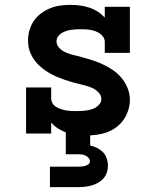

<svg xmlns="http://www.w3.org/2000/svg" viewBox="-20 -548 640 788"><path d="M335 8Q315 8 295 5.5Q275 3 256 -3Q237 -9 220 -19.5Q203 -30 190 -45V0H87V-189H190V-144Q190 -134 195.5 -124.5Q201 -115 210 -109.5Q219 -104 229.5 -100.5Q240 -97 250.5 -95Q261 -93 271.5 -92.5Q282 -92 293 -92Q303 -92 313.5 -92.5Q324 -93 334.5 -94.5Q345 -96 355 -99Q365 -102 374 -107.5Q383 -113 389.5 -122Q396 -131 396 -141Q396 -156 385.5 -167.5Q375 -179 361.5 -185.5Q348 -192 333.5 -196Q319 -200 304.5 -203.5Q290 -207 275.5 -211Q261 -215 247 -220Q233 -225 219 -230.5Q205 -236 192 -243Q179 -250 166.5 -258.5Q154 -267 143 -277Q132 -287 123 -299Q114 -311 107.5 -324.5Q101 -338 98 -352.5Q95 -367 95 -382Q95 -403 101 -424Q107 -445 119 -462.5Q131 -480 148.5 -493Q166 -506 185.5 -514Q205 -522 226.5 -525Q248 -528 269 -528Q289 -528 308 -525.5Q327 -523 345.5 -517Q364 -511 380.5 -500.5Q397 -490 410 -476V-520H513V-331H410V-376Q410 -386 404.5 -395Q399 -404 390.5 -410Q382 -416 372.5 -419.5Q363 -423 352.5 -425Q342 -427 332 -427.5Q322 -428 311 -428Q301 -428 291 -427.5Q281 -427 271 -425.5Q261 -424 251 -420.5Q241 -417 232.5 -412Q224 -407 218 -398Q212 -389 212 -379Q212 -365 221 -354Q230 -343 242.5 -336.5Q255 -330 268 -326Q281 -322 295 -319H296Q321 -312 345.5 -305Q370 -298 393 -288Q416 -278 438 -264Q460 -250 476.5 -231Q493 -212 503 -188Q513 -164 513 -138Q513 -117 506.5 -96Q500 -75 487.5 -57Q475 -39 457.5 -26Q440 -13 420 -5.5Q400 2 378 5Q356 8 335 8ZM185 220V136H300Q307 136 314.5 135.5Q322 135 329 133Q336 131 342.5 126.5Q349 122 349 114Q349 106 343.5 100Q338 94 331 90.5Q324 87 316 86Q308 85 300 85H250V-92H350V49Q364 52 378 59Q392 66 402.5 76.5Q413 87 418 102Q423 117 423 132Q423 146 418.5 160Q414 174 404.5 184.5Q395 195 382.5 202Q370 209 356.5 213Q343 217 328.5 218.5Q314 220 300 220Z"/></svg>

Font: Iosevka HT Extended
Style: Bold
Weight: 700
Width: 7
Monospace: yes
Designer: Belleve Invis
Foundry: Belleve Invis
Version: Version 32.3.0; ttfautohint (v1.8.4)